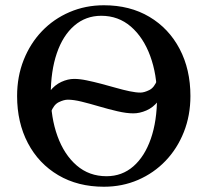

<svg xmlns="http://www.w3.org/2000/svg" viewBox="-20 -700 789 730"><path d="M578 -397 606 -382Q601 -340 581.5 -315.5Q562 -291 536.5 -280Q511 -269 487 -269Q461 -269 426.5 -277Q392 -285 356.5 -295.5Q321 -306 290.5 -313.5Q260 -321 238 -321Q223 -321 203.5 -311.5Q184 -302 173 -272L145 -287Q150 -328 169 -352.5Q188 -377 213 -388.5Q238 -400 262 -400Q283 -400 309.5 -394.5Q336 -389 364.5 -381.5Q393 -374 421 -366Q449 -358 473 -353Q497 -348 514 -348Q528 -348 547.5 -357.5Q567 -367 578 -397ZM375 -680Q474 -680 548 -636Q622 -592 663 -514Q704 -436 704 -335Q704 -261 679 -198Q654 -135 609.5 -88.5Q565 -42 505 -16Q445 10 375 10Q276 10 201.5 -34Q127 -78 86 -156Q45 -234 45 -335Q45 -409 70 -472Q95 -535 139.5 -581.5Q184 -628 244.5 -654Q305 -680 375 -680ZM385 -30Q444 -30 487 -67.5Q530 -105 553.5 -172.5Q577 -240 577 -330Q577 -417 551 -487.5Q525 -558 477.5 -599Q430 -640 365 -640Q306 -640 262.5 -602.5Q219 -565 196 -497.5Q173 -430 173 -340Q173 -253 198.5 -182.5Q224 -112 271.5 -71Q319 -30 385 -30Z"/></svg>

Font: Brygada 1918 SemiBold
Style: Regular
Weight: 600
Designer: Mateusz Machalski | Borys Kosmynka | Przemek Hoffer
Foundry: NIEPODLEGLA 2018
Version: Version 3.006